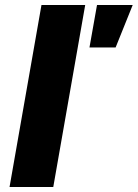

<svg xmlns="http://www.w3.org/2000/svg" viewBox="-20 -744 548 764"><path d="M18 0 145 -724H319L192 0ZM336 -555 366 -724H508L440 -555Z"/></svg>

Font: Archivo SemiExpanded ExtraBold
Style: Italic
Weight: 800
Width: 6
Italic angle: -10°
Designer: Hector Gatti
Foundry: Omnibus-Type
Version: Version 2.001